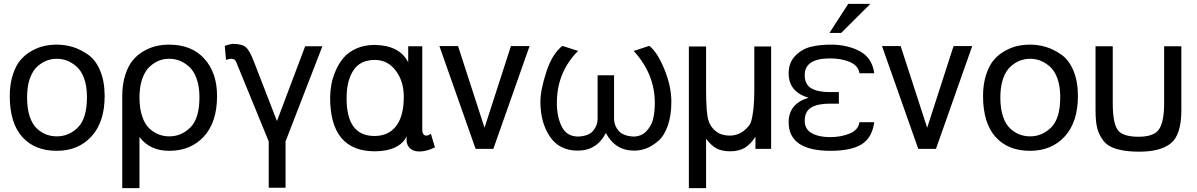

<svg xmlns="http://www.w3.org/2000/svg" viewBox="-20 -760 6109 980"><path d="M270 -64Q332 -64 377.9 -109.9Q423.8 -155.8 423.8 -264.2Q423.8 -320.3 409.2 -360.4Q394.5 -399.9 369.6 -421.4Q345.2 -441.9 320.3 -451.2Q295.9 -460 270 -460Q244.1 -460 219.7 -451.2Q195.3 -442.4 170.9 -420.9Q147 -399.9 132.3 -358.9Q118.2 -319.3 118.2 -262.2Q118.2 -205.6 131.8 -165Q145.5 -124.5 169.4 -103Q192.4 -82.5 217.3 -73.2Q242.7 -64 270 -64ZM29.8 -270Q29.8 -330.1 45.4 -378.4Q61 -426.3 85 -454.1Q109.4 -482.4 142.1 -500.5Q174.8 -518.6 206.1 -525.4Q237.8 -532.2 270 -532.2Q311.5 -532.2 352.1 -520Q390.1 -508.3 429.7 -481Q468.3 -454.1 491.2 -399.4Q514.2 -344.7 514.2 -270Q514.2 -136.7 446.3 -63Q379.4 9.8 270 9.8Q156.7 9.8 93.3 -61.5Q29.8 -132.8 29.8 -270Z M843.8 -64Q906.2 -64 952.1 -109.9Q998 -155.8 998 -264.2Q998 -318.8 982.9 -360.4Q968.3 -399.9 943.4 -421.4Q918.5 -442.4 894.5 -451.2Q870.1 -460 843.8 -460Q817.4 -460 793.5 -451.2Q769.5 -442.4 745.1 -420.9Q721.2 -399.9 706.5 -358.9Q691.9 -317.9 691.9 -262.2Q691.9 -206.5 706.1 -165Q719.7 -124.5 743.7 -103Q766.6 -82.5 791.5 -73.2Q816.9 -64 843.8 -64ZM604 -270Q604 -330.1 619.6 -378.4Q635.3 -426.3 659.2 -454.1Q684.1 -482.9 715.8 -500.5Q748.5 -518.6 779.8 -525.4Q811.5 -532.2 843.8 -532.2Q958 -532.2 1022.9 -460.4Q1087.9 -389.2 1087.9 -270Q1087.9 -136.2 1020.5 -63Q953.6 9.8 843.8 9.8Q744.6 9.8 691.9 -61V200.2H604Z M1625.5 -523.9 1437.5 -38.1V198.2H1351.6V-38.1L1184.6 -445.8Q1178.7 -460 1159.7 -460Q1147.5 -460 1133.8 -454.1L1127.4 -523.9Q1127.4 -527.3 1145.5 -531.7Q1164.1 -536.1 1169.4 -536.1Q1215.3 -536.1 1235.4 -518.6Q1254.4 -502 1275.9 -445.8L1393.6 -142.1L1537.6 -523.9Z M2041 -266.1Q2041 -344.7 2000.5 -398.9Q1959.5 -454.1 1893.1 -454.1Q1819.3 -454.1 1784.2 -401.4Q1749 -348.6 1749 -257.8Q1749 -65.9 1891.1 -65.9Q1963.4 -65.9 2002.4 -117.2Q2041 -168 2041 -266.1ZM1665 -262.2Q1665 -292 1671.4 -328.6Q1677.2 -361.8 1693.4 -399.4Q1709 -436 1733.9 -465.3Q1758.8 -494.6 1799.8 -512.7Q1840.8 -530.8 1893.1 -530.8Q2020 -528.3 2063.5 -441.9V-523.9H2135.3V-99.1Q2135.3 -67.9 2156.2 -67.9Q2167 -67.9 2179.2 -77.1L2200.2 -7.8Q2157.7 13.2 2120.1 13.2Q2090.3 13.2 2072.8 -2.9Q2055.2 -19 2055.2 -45.9V-64.9Q2041.5 -30.3 1998.5 -8.8Q1956.5 12.2 1893.1 12.2Q1665 12.2 1665 -262.2Z M2407.7 0 2222.7 -524.9H2317.9L2453.1 -107.9L2587.9 -524.9H2683.1L2498 0H2487.8H2418Z M3114.3 -152.8Q3114.3 -119.6 3137.7 -92.3Q3160.6 -65.9 3212.4 -63Q3252.4 -63 3278.3 -89.4Q3304.7 -116.7 3313.5 -151.9Q3322.3 -187.5 3322.3 -234.9Q3322.3 -382.3 3214.4 -500L3294.4 -525.9Q3336.4 -492.2 3371.6 -405.3Q3406.7 -318.8 3406.7 -241.2Q3406.7 -170.4 3388.7 -119.1Q3370.1 -66.4 3340.3 -41Q3308.6 -13.7 3279.8 -2.9Q3249 8.8 3216.3 8.8Q3120.6 8.8 3072.3 -81.1Q3026.4 8.8 2928.7 8.8Q2835 8.8 2786.6 -63Q2738.3 -134.8 2738.3 -241.2Q2738.3 -299.8 2768.6 -393.1Q2798.3 -484.9 2850.6 -525.9L2930.7 -500Q2822.3 -391.6 2822.3 -234.9Q2822.3 -162.6 2848.1 -112.3Q2873.5 -63 2931.6 -63Q2986.8 -65.9 3008.3 -93.3Q3030.3 -121.1 3030.3 -152.8V-376H3114.3Z M3706.1 12.2Q3664.1 12.2 3636.2 -2.9Q3609.4 -17.6 3584 -51.8V200.2H3496.1V-522.9H3584V-299.8Q3584 -181.6 3596.2 -145Q3606.9 -110.4 3635.3 -88.9Q3662.6 -67.9 3704.1 -67.9Q3745.1 -67.9 3776.4 -92.3Q3806.6 -116.2 3813 -137.2Q3830.1 -192.9 3830.1 -297.9V-522.9H3916V0H3835.9V-62Q3811.5 -24.4 3782.7 -6.3Q3752.9 12.2 3706.1 12.2Z M4309.6 -740.2H4422.4L4273.4 -591.8H4213.4ZM4442.4 -136.2Q4431.2 -56.2 4377 -22.9Q4323.2 9.8 4219.7 9.8Q4005.4 9.8 4005.4 -136.2Q4005.4 -231 4107.4 -261.2Q4005.4 -290.5 4005.4 -386.2Q4005.4 -440.4 4039.6 -475.6Q4073.2 -509.8 4118.2 -521Q4164.1 -532.2 4219.7 -532.2Q4306.6 -532.2 4369.6 -498Q4431.2 -464.8 4442.4 -386.2H4366.7Q4361.3 -424.8 4318.4 -443.4Q4274.4 -461.9 4216.8 -461.9Q4087.4 -461.9 4087.4 -377Q4087.4 -330.1 4119.6 -310.1Q4152.3 -290 4215.8 -290H4261.7V-231H4215.8Q4152.8 -231 4120.1 -210.9Q4087.4 -190.9 4087.4 -144Q4087.4 -100.1 4123.5 -80.1Q4159.7 -60.1 4216.8 -60.1Q4272.9 -60.1 4317.4 -78.6Q4361.3 -97.2 4366.7 -136.2Z M4667 0 4481.9 -524.9H4577.1L4712.4 -107.9L4847.2 -524.9H4942.4L4757.3 0H4747.1H4677.2Z M5237.8 -64Q5299.8 -64 5345.7 -109.9Q5391.6 -155.8 5391.6 -264.2Q5391.6 -320.3 5377 -360.4Q5362.3 -399.9 5337.4 -421.4Q5313 -441.9 5288.1 -451.2Q5263.7 -460 5237.8 -460Q5211.9 -460 5187.5 -451.2Q5163.1 -442.4 5138.7 -420.9Q5114.7 -399.9 5100.1 -358.9Q5085.9 -319.3 5085.9 -262.2Q5085.9 -205.6 5099.6 -165Q5113.3 -124.5 5137.2 -103Q5160.2 -82.5 5185.1 -73.2Q5210.4 -64 5237.8 -64ZM4997.6 -270Q4997.6 -330.1 5013.2 -378.4Q5028.8 -426.3 5052.7 -454.1Q5077.1 -482.4 5109.9 -500.5Q5142.6 -518.6 5173.8 -525.4Q5205.6 -532.2 5237.8 -532.2Q5279.3 -532.2 5319.8 -520Q5357.9 -508.3 5397.5 -481Q5436 -454.1 5459 -399.4Q5481.9 -344.7 5481.9 -270Q5481.9 -136.7 5414.1 -63Q5347.2 9.8 5237.8 9.8Q5124.5 9.8 5061 -61.5Q4997.6 -132.8 4997.6 -270Z M5659.7 -231.9Q5659.7 -134.3 5684.1 -98.1Q5708.5 -62 5791.5 -62Q5869.6 -62 5895.5 -99.6Q5921.9 -138.2 5921.9 -231.9V-523.9H6009.8V-198.2Q6009.8 -72.3 5956.5 -28.8Q5904.3 14.2 5793.9 14.2Q5726.1 14.2 5679.7 0.5Q5634.3 -12.7 5611.8 -42Q5588.9 -71.8 5580.1 -106.9Q5571.8 -140.6 5571.8 -198.2V-523.9H5659.7Z"/></svg>

Font: Miedinger*
Style: Book
Weight: 400
Version: Version 001.000